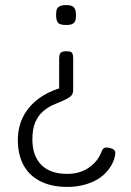

<svg xmlns="http://www.w3.org/2000/svg" viewBox="-20 -512 514 753"><path d="M241 -311Q252 -311 257.5 -308.5Q263 -306 265 -299.5Q267 -293 267 -282V-158Q267 -142 255.5 -133Q244 -124 225.5 -116.5Q207 -109 187 -100Q167 -91 148.5 -75Q130 -59 118.5 -33Q107 -7 107 35Q107 99 142 134.5Q177 170 244 170Q277 170 303.5 159Q330 148 349.5 128Q369 108 379 81Q382 74 385.5 70.5Q389 67 396 66.5Q403 66 413 69Q422 71 426.5 75Q431 79 432 84.5Q433 90 431 99Q426 122 414 141Q402 160 385 175Q368 190 346 200Q324 210 298.5 215.5Q273 221 244 221Q182 221 138.5 199Q95 177 72.5 136Q50 95 50 37Q50 9 56.5 -16.5Q63 -42 76.5 -65Q90 -88 110.5 -107.5Q131 -127 157.5 -142Q184 -157 218 -167L212 -157V-282Q212 -293 214.5 -299.5Q217 -306 223.5 -308.5Q230 -311 241 -311ZM239 -492Q263 -492 270.5 -482.5Q278 -473 278 -453Q278 -444 276.5 -435Q275 -426 267 -420Q259 -414 239 -414Q214 -414 207 -423.5Q200 -433 200 -453Q200 -463 201.5 -471.5Q203 -480 211.5 -486Q220 -492 239 -492Z"/></svg>

Font: Fredoka Light Light
Style: Regular
Weight: 300
Version: Version 2.001